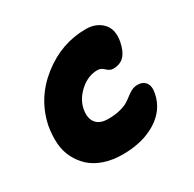

<svg xmlns="http://www.w3.org/2000/svg" viewBox="-111 -572 716 707"><g transform="rotate(-30 247.0 -219.0)"><path d="M221.2 15.1Q178.7 15.1 144 3.4Q109.4 -8.3 86.4 -29.1Q63.5 -49.8 48.8 -78.6Q34.2 -107.4 32 -141.4Q29.8 -175.3 36.1 -212.9Q57.6 -317.9 143.3 -385.5Q229 -453.1 333 -453.1Q376.5 -453.1 402.8 -426Q429.2 -398.9 419.9 -349.1Q412.6 -312 395.5 -293.9Q378.4 -275.9 348.1 -275.9Q334.5 -275.9 322 -288.3Q309.6 -300.8 294.9 -300.8Q254.4 -300.8 220.5 -270.5Q186.5 -240.2 179.2 -201.2Q172.9 -166.5 188.2 -145.8Q203.6 -125 240.2 -125Q269 -125 291 -130.6Q313 -136.2 325.7 -144.3Q338.4 -152.3 348.6 -160.6Q358.9 -168.9 370.4 -174.6Q381.8 -180.2 395 -180.2Q418.5 -180.2 429.9 -164.6Q441.4 -148.9 435.1 -119.1Q422.4 -56.6 364.5 -20.8Q306.6 15.1 221.2 15.1Z"/></g></svg>

Font: Shantell Sans Irregular Bouncy
Style: Bold Italic
Weight: 700
Italic angle: -11.31°
Designer: Stephen Nixon, Anya Danilova, Shantell Martin
Foundry: Arrow Type
Version: Version 1.006;[9816181b4]